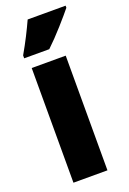

<svg xmlns="http://www.w3.org/2000/svg" viewBox="-148 -818 585 870"><g transform="rotate(-20 144.5 -383.0)"><path d="M106 -766Q91 -733 72.5 -696.5Q54 -660 31 -620V-606H152Q189 -641 229 -686Q269 -731 289 -756V-766ZM212 -553H48V0H212Z"/></g></svg>

Font: Noto Sans Display Condensed Black
Style: Regular
Weight: 900
Width: 3
Designer: Monotype Design team
Foundry: Monotype Imaging Inc.
Version: 1.000